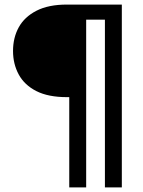

<svg xmlns="http://www.w3.org/2000/svg" viewBox="-20 -720 627 840"><path d="M283 100V-295H273Q191 -295 139 -321.5Q87 -348 62 -394Q37 -440 37 -497Q37 -555 62 -600.5Q87 -646 139.5 -673Q192 -700 273 -700H513V100H439V-634H357V100Z"/></svg>

Font: DM Sans
Style: Regular
Weight: 400
Designer: Colophon Foundry, Jonny Pinhorn
Foundry: Colophon Foundry
Version: Version 4.004; ttfautohint (v1.8.4.7-5d5b)